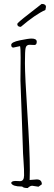

<svg xmlns="http://www.w3.org/2000/svg" viewBox="-20 -954 273 977"><path d="M85.9 -817.4Q67.9 -817.4 67.9 -832Q67.9 -837.9 127.2 -883.5Q186.5 -929.2 191.9 -934.1Q213.9 -934.1 213.9 -918.5Q213.9 -918 210.9 -903.3Q160.6 -880.9 85.9 -817.4ZM175.8 -3.9 144 -8.8Q132.8 -8.8 121.1 2.9Q98.6 2.9 92.8 -4.9H90.3Q44.4 -4.9 37.1 -22Q37.1 -33.2 60.1 -33.2L82 -32.2Q102.1 -32.2 102.5 -61Q103 -89.8 99.9 -131.3Q96.7 -172.9 95.9 -213.9Q95.2 -254.9 90.3 -373.5Q85.4 -492.2 84 -543.9L85 -661.1Q85 -709.5 82 -719.2L47.9 -711.9Q37.1 -711.9 37.1 -725.8Q37.1 -739.7 81.1 -748.8Q125 -757.8 140.6 -757.8Q167 -757.8 167 -741.5Q167 -725.1 154.8 -725.1L130.9 -726.1Q113.8 -726.1 110.4 -710Q106.9 -696.8 106.9 -632.3Q106.9 -567.9 119.4 -377Q131.8 -186 131.8 -89.8L130.9 -38.1L167 -41Q192.9 -41 192.9 -16.1Z"/></svg>

Font: Amatic SC
Style: Regular
Weight: 400
Version: Version 1.004